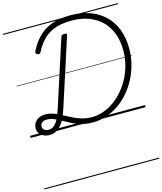

<svg xmlns="http://www.w3.org/2000/svg" viewBox="-202 -1158 1519 1801"><g transform="rotate(-15 558.0 -257.5)"><path d="M179 20Q148 20 122.5 7.5Q97 -5 82.5 -25.5Q68 -46 68 -73Q68 -102 82.5 -125.5Q97 -149 124.5 -163.5Q152 -178 189 -178Q223 -178 255 -168Q287 -158 318 -142Q349 -126 381.5 -108.5Q414 -91 449 -75Q484 -59 523 -49Q562 -39 607 -39Q664 -39 719.5 -58.5Q775 -78 824.5 -114Q874 -150 915.5 -198.5Q957 -247 987.5 -306Q1018 -365 1035 -431Q1052 -497 1052 -566Q1052 -663 1023 -737.5Q994 -812 941 -862Q888 -912 815.5 -938Q743 -964 655 -964Q600 -964 554.5 -956Q509 -948 471 -931.5Q433 -915 402.5 -890Q372 -865 346 -831Q320 -797 297 -753Q291 -741 282.5 -739.5Q274 -738 263 -743Q253 -748 250.5 -756Q248 -764 253 -775Q277 -823 306 -861Q335 -899 370.5 -928Q406 -957 449 -976.5Q492 -996 544.5 -1005.5Q597 -1015 659 -1015Q758 -1015 840.5 -986Q923 -957 983.5 -900.5Q1044 -844 1077 -761.5Q1110 -679 1110 -571Q1110 -494 1091.5 -421Q1073 -348 1039 -283Q1005 -218 958.5 -164Q912 -110 855.5 -71Q799 -32 735 -10.5Q671 11 602 11Q545 11 496 -2.5Q447 -16 405.5 -37Q364 -58 327.5 -79Q291 -100 257 -113.5Q223 -127 189 -127Q160 -127 143 -113.5Q126 -100 126 -77Q126 -56 142.5 -43Q159 -30 185 -30Q215 -30 238.5 -50.5Q262 -71 281 -109.5Q300 -148 317 -202L524 -842Q527 -852 535 -856.5Q543 -861 557 -861Q571 -861 577 -856.5Q583 -852 579 -841L368 -190Q346 -119 318.5 -72.5Q291 -26 257 -3Q223 20 179 20ZM0 490H1116V500H0ZM0 -20H1116V0H0ZM0 -505H1116V-500H0ZM0 -1010H1116V-1000H0Z"/></g></svg>

Font: Playwrite MX Guides
Style: Regular
Weight: 400
Designer: Veronika Burian, José Scaglione
Foundry: TypeTogether
Version: Version 1.003